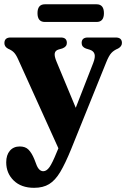

<svg xmlns="http://www.w3.org/2000/svg" viewBox="-20 -637 589 896"><path d="M244.5 74 252.5 55 64.5 -360.5Q54.5 -383 44.2 -393Q34 -403 18 -409.5Q0.5 -419 0.5 -435.5Q0.5 -462 29.5 -462H264Q292 -462 292 -436.5Q292 -419 271 -411L253.5 -406Q238 -401.5 235.5 -388.2Q233 -375 244 -349L333.5 -134L415 -343Q425.5 -370 421.2 -384.5Q417 -399 399 -405L381 -410.5Q361 -418 361 -436.5Q361 -462 390 -462H520Q549 -462 549 -436.5Q549 -420.5 531 -410.5Q511.5 -402.5 499.8 -389.8Q488 -377 476 -347L312 59Q284.5 126.5 261 165.8Q237.5 205 209.2 222.2Q181 239.5 139 239.5Q79 239.5 44 205.5Q9 171.5 9 120.5Q9 86.5 26 66.5Q43 46.5 72.5 46.5Q98.5 46.5 113.2 61.5Q128 76.5 140 105.5L148.5 127.5Q160.5 162 182 162Q197.5 162 211 142.8Q224.5 123.5 244.5 74ZM155 -575.5Q155 -617 189.5 -617H430.5Q465 -617 465 -575.5Q465 -534.5 430.5 -534.5H189.5Q155 -534.5 155 -575.5Z"/></svg>

Font: Fraunces 72pt Soft
Style: Bold
Weight: 700
Version: Version 1.000;[b76b70a41]